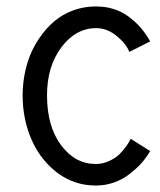

<svg xmlns="http://www.w3.org/2000/svg" viewBox="-20 -554 490 588"><path d="M376 -395 439.9 -427.2C422.4 -459 399.9 -484.4 372.1 -504.4C344.2 -524.4 311.5 -534.2 274.4 -534.2C247.1 -534.2 221.2 -529.3 197.3 -519.5C173.3 -509.8 152.3 -495.6 134.8 -478.5C117.2 -461.4 101.6 -440.9 88.4 -418C75.2 -395 65.4 -370.1 59.1 -343.8C52.7 -317.4 49.3 -290 49.3 -262.2C49.3 -211.9 59.1 -165 78.1 -123C97.2 -81.1 124 -47.9 158.2 -22.9C192.4 2 231 14.2 273.4 14.2C292.5 14.2 311.5 11.2 329.1 4.9C346.7 -1.5 362.3 -9.8 376 -20.5C389.6 -31.2 402.3 -42 412.6 -53.7C422.9 -65.4 432.1 -78.1 439.9 -91.3L380.4 -128.9C377 -122.1 372.6 -114.7 367.2 -106.9C361.8 -99.1 355 -90.8 346.2 -82C337.4 -73.2 326.2 -66.4 313.5 -60.5C300.8 -54.7 287.6 -51.8 273.4 -51.8C231 -51.8 195.8 -70.8 167 -109.4C138.2 -147.9 124 -199.2 124 -262.2C124 -321.3 138.7 -370.1 168 -409.2C197.3 -448.2 232.9 -467.8 274.4 -467.8C297.4 -467.8 318.4 -459.5 337.9 -443.4C357.4 -427.2 370.1 -411.1 376 -395Z"/></svg>

Font: Tuffy
Style: Regular
Weight: 500
Designer: Thatcher Ulrich, Karoly Barta and Michael Everson
Version: Version 001.270